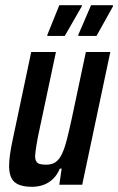

<svg xmlns="http://www.w3.org/2000/svg" viewBox="-20 -710 454 738"><path d="M103 8Q71 8 51.5 -0.5Q32 -9 23.5 -26.5Q15 -44 15 -72Q15 -91 18.5 -116.5Q22 -142 29 -174L100 -510H195L133 -218Q124 -177 120 -151.5Q116 -126 115 -111Q115 -97 119.5 -89.5Q124 -82 133.5 -79.5Q143 -77 158 -77Q180 -77 194.5 -87.5Q209 -98 219 -120Q229 -142 237.5 -175.5Q246 -209 256 -255L310 -510H404L296 0H208L217 -62H210Q200 -38 184 -22.5Q168 -7 147.5 0.5Q127 8 103 8ZM281 -572V-576L330 -690H414V-685L351 -572ZM162 -572V-576L208 -690H295L294 -685L229 -572Z"/></svg>

Font: Saira ExtraCondensed SemiBold
Style: Italic
Weight: 600
Width: 2
Italic angle: -12°
Designer: Hector Gatti with collaboration of the Omnibus-Type team
Foundry: Omnibus-Type
Version: Version 1.101